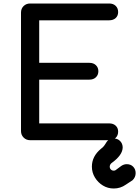

<svg xmlns="http://www.w3.org/2000/svg" viewBox="-20 -801 795 1097"><path d="M152 0Q130 0 115 -15Q100 -30 100 -52V-729Q100 -752 115 -766.5Q130 -781 152 -781H604Q627 -781 641 -767.5Q655 -754 655 -732Q655 -711 641 -698Q627 -685 604 -685H204V-442H491Q514 -442 528 -428.5Q542 -415 542 -394Q542 -373 528 -359.5Q514 -346 491 -346H204V-96H604Q627 -96 641 -83Q655 -70 655 -49Q655 -27 641 -13.5Q627 0 604 0ZM630 276Q596 276 568 259Q540 242 522.5 213.5Q505 185 505 151Q505 92 557 49Q568 41 574.5 32.5Q581 24 585 17Q599 -10 630 -10Q651 -10 665.5 4Q680 18 681 40Q681 63 665 85.5Q649 108 617 131Q612 135 609.5 140.5Q607 146 607 151Q607 161 613.5 167.5Q620 174 630 174Q634 174 637 173Q640 172 642 170L673 147Q688 137 704 137Q727 137 741 151.5Q755 166 755 188Q755 212 737 229L699 254Q668 276 630 276Z"/></svg>

Font: Comfortaa
Style: Bold
Weight: 700
Designer: Johan Aakerlund
Foundry: Johan Aakerlund
Version: Version 3.104; ttfautohint (v1.8.1.43-b0c9)